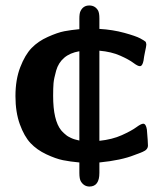

<svg xmlns="http://www.w3.org/2000/svg" viewBox="-20 -580 590 697"><path d="M36.1 -231Q36.1 -291 53.5 -335.9Q70.8 -380.9 94.5 -405.5Q118.2 -430.2 153.6 -446Q189 -461.9 213.4 -466.6Q237.8 -471.2 268.1 -474.1V-512.2Q268.1 -531.2 272 -539.1Q281.7 -560.1 304.2 -560.1Q325.2 -560.1 335.9 -542Q340.8 -533.2 340.8 -513.2V-475.1Q389.6 -472.2 431.4 -460.7Q473.1 -449.2 489 -440.7Q504.9 -432.1 508.8 -428.2Q510.7 -424.3 511.2 -418Q511.2 -415 510 -408.9Q508.8 -402.8 505.9 -388.9Q502.9 -375 501 -359.9Q497.1 -339.8 487.8 -339.8Q480 -339.8 464.1 -351.8Q448.2 -363.8 416.5 -377.9Q384.8 -392.1 340.8 -396V-68.8Q387.7 -73.7 422.4 -89.4Q457 -105 474.6 -117.9Q492.2 -130.9 500 -130.9Q509.8 -130.9 513.2 -109.9Q517.1 -64 517.1 -51.8Q517.1 -36.6 498 -28.8Q497.1 -27.8 467.8 -17.1Q419.9 2 340.8 9.8V47.9Q340.8 96.7 305.2 97.2Q285.2 97.2 273.9 79.1Q268.1 70.3 268.1 47.9V9.8Q234.9 6.8 208.5 1.5Q182.1 -3.9 147.9 -20Q113.8 -36.1 90.8 -60.5Q67.9 -85 52 -128.9Q36.1 -172.9 36.1 -231ZM172.9 -231.9Q172.9 -143.1 202.1 -106.9Q203.1 -106 206.5 -102.1Q210 -98.1 211.9 -96.7Q213.9 -95.2 218.5 -91.1Q223.1 -86.9 227.5 -84.5Q231.9 -82 238 -79.1Q244.1 -76.2 251.5 -74Q258.8 -71.8 268.1 -69.8V-394Q233.9 -388.2 212.9 -370.1Q191.9 -352.1 183.8 -323.5Q175.8 -294.9 174.3 -277.8Q172.9 -260.7 172.9 -231.9Z"/></svg>

Font: CMU Sans Serif
Style: Bold
Weight: 700
Version: Version 0.7.0